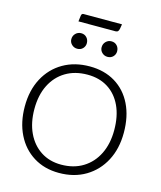

<svg xmlns="http://www.w3.org/2000/svg" viewBox="-147 -1215 1054 1255"><g transform="rotate(15 380.0 -587.5)"><path d="M372 -65Q274 -65 200 -111Q126 -157 85.5 -239Q45 -321 45 -428Q45 -537 88.5 -618.5Q132 -700 209.5 -745Q287 -790 389 -790Q488 -790 561.5 -745.5Q635 -701 675 -619.5Q715 -538 715 -428Q715 -320 672 -238.5Q629 -157 552 -111Q475 -65 372 -65ZM372 -121Q457 -121 519.5 -159.5Q582 -198 616 -267Q650 -336 650 -428Q650 -523 618 -591.5Q586 -660 527.5 -697Q469 -734 389 -734Q304 -734 241.5 -696.5Q179 -659 144.5 -590.5Q110 -522 110 -428Q110 -336 142.5 -267Q175 -198 234 -159.5Q293 -121 372 -121ZM245 -1095Q247 -1110 260 -1110H520L515 -1080Q513 -1068 507.5 -1061.5Q502 -1055 490 -1055H240ZM278 -880Q256 -880 240.5 -895Q225 -910 225 -931Q225 -954 240.5 -969.5Q256 -985 278 -985Q301 -985 315.5 -969.5Q330 -954 330 -931Q330 -910 315.5 -895Q301 -880 278 -880ZM483 -880Q461 -880 445.5 -895Q430 -910 430 -931Q430 -954 445.5 -969.5Q461 -985 483 -985Q506 -985 520.5 -969.5Q535 -954 535 -931Q535 -910 520.5 -895Q506 -880 483 -880Z"/></g></svg>

Font: Gowun Dodum
Style: Regular
Weight: 400
Designer: Yanghee Ryu
Foundry: Yanghee Ryu
Version: Version 2.000